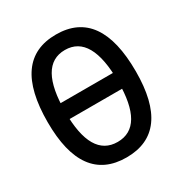

<svg xmlns="http://www.w3.org/2000/svg" viewBox="-166 -829 919 965"><g transform="rotate(-30 293.0 -346.5)"><path d="M104 -300.8V-392.6H481.9V-300.8ZM293 9.8Q37.1 9.8 37.1 -341.8Q37.1 -703.1 293 -703.1Q548.8 -703.1 548.8 -341.8Q548.8 9.8 293 9.8ZM293 -80.1Q446.3 -80.1 446.3 -341.8Q446.3 -613.3 293 -613.3Q139.6 -613.3 139.6 -341.8Q139.6 -80.1 293 -80.1Z"/></g></svg>

Font: Cascadia Mono
Style: Regular
Weight: 400
Monospace: yes
Designer: Aaron Bell
Foundry: Saja Typeworks
Version: Version 2102.003